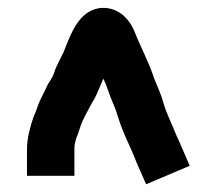

<svg xmlns="http://www.w3.org/2000/svg" viewBox="-20 -712 561 498"><path d="M173 -256V-326C173 -340.8 177.6 -353.8 182 -364L190 -388L194 -398L203 -416C207.5 -424.9 220.9 -449.8 224 -454C234.3 -473.5 239.6 -489.1 248 -508C254.5 -495 259.3 -481 264 -467C272.2 -444.6 279.4 -432.3 286 -409C298.9 -366 319 -330.9 334 -291L359 -234L472 -282L444 -347C441.3 -352.3 439 -357.3 437 -362C426.5 -390.1 412.7 -414.4 404 -445C396.8 -470.2 389.5 -484.3 380 -508C366.3 -551.3 344.8 -589 329 -630C314.5 -665.7 283.2 -696.2 238 -691C183.2 -682.4 163.9 -624.3 145 -577L137 -561C130.9 -548.8 124 -535.9 120 -522C117 -512.9 107.5 -497.9 104 -493C97.3 -478.5 90.9 -465.7 84 -452C77.6 -438.2 74 -423.1 67 -409C59.7 -387.2 50 -355.5 50 -326V-256Z"/></svg>

Font: Tape
Style: Regular
Weight: 500
Foundry: Cannot Into Space Fonts
Version: Version 0.97